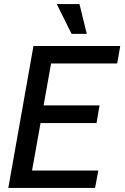

<svg xmlns="http://www.w3.org/2000/svg" viewBox="-20 -927 615 947"><path d="M21 0H449L465 -86H138L180 -320H456L471 -407H195L232 -614H558L573 -700H145ZM260 -907 333 -760H408L372 -907Z"/></svg>

Font: Uncut Sans Medium
Style: Italic
Weight: 500
Italic angle: -10°
Designer: Kasper Nordkvist
Foundry: Uncut Type
Version: Version 1.111;FEAKit 1.0